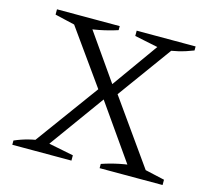

<svg xmlns="http://www.w3.org/2000/svg" viewBox="-95 -762 962 875"><g transform="rotate(15 385.5 -324.5)"><path d="M113 -10V-27L363 -369H421L662 -29V-10H590L370 -324H394L167 -10ZM361 -325 150 -621V-639H224L412 -370H391L583 -639H638L639 -625L421 -325ZM445 0V-20Q486 -34 528 -42.5Q570 -51 613 -54L742 -25V0ZM33 0V-20Q65 -34 98.5 -42.5Q132 -51 167 -54L312 -25V0ZM366 -649V-630Q323 -616 279 -607.5Q235 -599 190 -596L70 -624V-649ZM724 -649V-630Q689 -616 653.5 -607.5Q618 -599 582 -596L446 -624V-649Z"/></g></svg>

Font: Piazzolla 24pt Light
Style: Regular
Weight: 300
Designer: Juan Pablo del Peral
Foundry: Huerta Tipografica
Version: Version 2.005